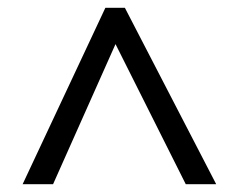

<svg xmlns="http://www.w3.org/2000/svg" viewBox="-20 -739 612 492"><path d="M38 -267 250 -719H300L534 -267H456L276 -626L116 -267Z"/></svg>

Font: Noto Sans Khojki
Style: Regular
Weight: 400
Designer: Monotype Design Team
Foundry: Monotype Imaging Inc.
Version: Version 2.003; ttfautohint (v1.8.4.7-5d5b)